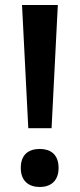

<svg xmlns="http://www.w3.org/2000/svg" viewBox="-20 -734 319 767"><path d="M186 -222 211 -714H68L93 -222ZM63 -63C63 -9 97 13 139 13C180 13 214 -9 214 -63C214 -119 180 -139 139 -139C97 -139 63 -119 63 -63Z"/></svg>

Font: Noto Sans New Tai Lue Semibold
Style: Regular
Weight: 600
Designer: Monotype Design Team
Foundry: Monotype Imaging Inc.
Version: Version 2.004